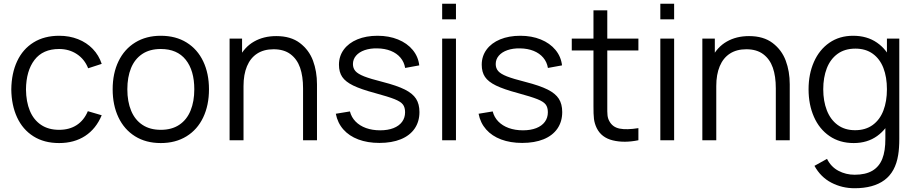

<svg xmlns="http://www.w3.org/2000/svg" viewBox="-20 -745 4868 1020"><path d="M294 15Q214.3 15 157.4 -21Q100.5 -57 70.8 -121.4Q41 -185.8 40 -270Q41 -355.7 71.1 -419.9Q101.2 -484.2 158.2 -519.6Q215.3 -555 294.7 -555Q348.7 -555 394.6 -536.9Q440.5 -518.8 472.9 -485.1Q505.3 -451.3 520.3 -405.7L448.3 -382.3Q429.3 -430.5 388.3 -457.6Q347.3 -484.7 294 -484.7Q207.7 -484.7 163.3 -426.7Q119 -368.7 118 -270Q118.7 -204.5 138.7 -156.3Q158.7 -108.2 198 -81.8Q237.3 -55.3 294 -55.3Q348.7 -55.3 387.4 -80.5Q426.2 -105.7 446.7 -154.3L520.3 -132.7Q490.3 -60.7 432.3 -22.8Q374.3 15 294 15Z M834.2 15Q755 15 697.3 -21.1Q639.7 -57.2 609.1 -121.9Q578.5 -186.7 578.5 -270.7Q578.5 -355.2 609.6 -419.6Q640.7 -484 698.6 -519.5Q756.5 -555 834.2 -555Q913.7 -555 971.4 -519.1Q1029.2 -483.2 1059.7 -418.8Q1090.2 -354.5 1090.2 -270.7Q1090.2 -185.7 1059.4 -121.1Q1028.7 -56.5 970.8 -20.8Q912.8 15 834.2 15ZM834.2 -55.3Q892.7 -55.3 932.6 -82.1Q972.5 -108.8 992.3 -157.4Q1012.2 -206 1012.2 -270.7Q1012.2 -370.5 966.7 -427.6Q921.2 -484.7 834.2 -484.7Q775 -484.7 735.2 -457.8Q695.5 -431 676 -383Q656.5 -335 656.5 -270.7Q656.5 -205 676.8 -156.5Q697 -108 736.8 -81.7Q776.5 -55.3 834.2 -55.3Z M1590 -275.7Q1590 -340 1574.2 -385.3Q1558.3 -430.7 1523.4 -457Q1488.5 -483.3 1433.3 -483.3Q1381.7 -483.3 1346.1 -460.2Q1310.5 -437.2 1292.1 -393.2Q1273.7 -349.3 1273.7 -288L1221.7 -299.7Q1221.7 -380.7 1250.2 -437.9Q1278.7 -495.2 1329.6 -524.2Q1380.5 -553.3 1447.7 -553.3Q1524.7 -553.3 1573.1 -516.5Q1621.5 -479.7 1642.8 -422.8Q1664 -366 1664 -297V0H1590ZM1199.7 0V-540H1266V-407H1273.7V0Z M1995.7 14.3Q1932.8 14.3 1883.8 -4.1Q1834.8 -22.5 1804.1 -57.3Q1773.3 -92.2 1764 -140.7L1839 -153Q1846.8 -122.2 1868.8 -99.6Q1890.8 -77 1924.4 -64.8Q1958 -52.7 1999.7 -52.7Q2040.2 -52.7 2070.1 -64.3Q2100 -76 2116 -97.7Q2132 -119.3 2132 -148.7Q2132 -174.7 2120.4 -189.9Q2108.8 -205.2 2076.2 -218.2Q2043.7 -231.2 1972 -250.7Q1897.3 -270.7 1856.3 -290.7Q1815.3 -310.7 1798 -336.5Q1780.7 -362.3 1780.7 -401Q1780.7 -446.5 1806.3 -481.5Q1832 -516.5 1878.5 -535.8Q1925 -555 1985.7 -555Q2046 -555 2094.4 -535.3Q2142.8 -515.7 2172.4 -479.9Q2202 -444.2 2207.3 -397.7L2132.3 -384Q2127.2 -415.3 2107.5 -438.7Q2087.8 -462 2056.3 -474.7Q2024.8 -487.3 1984.7 -488Q1946.7 -488.8 1917.2 -478.6Q1887.8 -468.3 1871.4 -449.1Q1855 -429.8 1855 -404.7Q1855 -382.5 1868.2 -367.4Q1881.3 -352.3 1914.5 -339.2Q1947.7 -326.2 2013 -309.7Q2088.7 -290.3 2130.5 -269.4Q2172.3 -248.5 2190.3 -220.3Q2208.3 -192.2 2208.3 -149.7Q2208.3 -99 2182.8 -61.9Q2157.3 -24.8 2109.3 -5.2Q2061.3 14.3 1995.7 14.3Z M2329 -642.3V-725H2402.3V-642.3ZM2329 0V-540H2402.3V0Z M2754.2 14.3Q2691.3 14.3 2642.3 -4.1Q2593.3 -22.5 2562.6 -57.3Q2531.8 -92.2 2522.5 -140.7L2597.5 -153Q2605.3 -122.2 2627.3 -99.6Q2649.3 -77 2682.9 -64.8Q2716.5 -52.7 2758.2 -52.7Q2798.7 -52.7 2828.6 -64.3Q2858.5 -76 2874.5 -97.7Q2890.5 -119.3 2890.5 -148.7Q2890.5 -174.7 2878.9 -189.9Q2867.3 -205.2 2834.8 -218.2Q2802.2 -231.2 2730.5 -250.7Q2655.8 -270.7 2614.8 -290.7Q2573.8 -310.7 2556.5 -336.5Q2539.2 -362.3 2539.2 -401Q2539.2 -446.5 2564.8 -481.5Q2590.5 -516.5 2637 -535.8Q2683.5 -555 2744.2 -555Q2804.5 -555 2852.9 -535.3Q2901.3 -515.7 2930.9 -479.9Q2960.5 -444.2 2965.8 -397.7L2890.8 -384Q2885.7 -415.3 2866 -438.7Q2846.3 -462 2814.8 -474.7Q2783.3 -487.3 2743.2 -488Q2705.2 -488.8 2675.8 -478.6Q2646.3 -468.3 2629.9 -449.1Q2613.5 -429.8 2613.5 -404.7Q2613.5 -382.5 2626.7 -367.4Q2639.8 -352.3 2673 -339.2Q2706.2 -326.2 2771.5 -309.7Q2847.2 -290.3 2889 -269.4Q2930.8 -248.5 2948.8 -220.3Q2966.8 -192.2 2966.8 -149.7Q2966.8 -99 2941.3 -61.9Q2915.8 -24.8 2867.8 -5.2Q2819.8 14.3 2754.2 14.3Z M3371.5 0Q3296.5 15.5 3235.8 0.8Q3175.2 -13.8 3150.2 -64.3Q3138.3 -88.8 3135.4 -113.8Q3132.5 -138.8 3132.8 -181.5V-195.7V-690H3206.2V-198.3V-182.3Q3205.7 -149.8 3207.4 -132.6Q3209.2 -115.3 3217.2 -101.3Q3234.3 -69.3 3271.7 -61.8Q3309 -54.3 3371.5 -64.3ZM3017.5 -477V-540H3371.5V-477Z M3488 -642.3V-725H3561.3V-642.3ZM3488 0V-540H3561.3V0Z M4101.5 -275.7Q4101.5 -340 4085.7 -385.3Q4069.8 -430.7 4034.9 -457Q4000 -483.3 3944.8 -483.3Q3893.2 -483.3 3857.6 -460.2Q3822 -437.2 3803.6 -393.2Q3785.2 -349.3 3785.2 -288L3733.2 -299.7Q3733.2 -380.7 3761.7 -437.9Q3790.2 -495.2 3841.1 -524.2Q3892 -553.3 3959.2 -553.3Q4036.2 -553.3 4084.6 -516.5Q4133 -479.7 4154.2 -422.8Q4175.5 -366 4175.5 -297V0H4101.5ZM3711.2 0V-540H3777.5V-407H3785.2V0Z M4519.8 255Q4453.5 255 4396.7 225.5Q4339.8 196 4306.8 136L4373.5 99Q4394.7 141.5 4434.2 162.4Q4473.8 183.3 4520.2 183.3Q4578.3 183.3 4614.4 162Q4650.5 140.7 4667.2 98.8Q4683.8 57 4683.5 -8.3V-152.7H4691.8V-540H4757.5V-7.7Q4757.5 43.5 4751.5 78.7Q4737.2 168.2 4678.8 211.6Q4620.3 255 4519.8 255ZM4515.2 15Q4441.2 15 4386.9 -22.1Q4332.7 -59.2 4304.1 -124.2Q4275.5 -189.2 4275.5 -270.7Q4275.5 -351.7 4304.1 -416.3Q4332.7 -481 4386.2 -518Q4439.8 -555 4512.2 -555Q4586.2 -555 4638.9 -518.5Q4691.7 -482 4718.6 -417.7Q4745.5 -353.3 4745.5 -270.7Q4745.5 -188.8 4718.6 -124.2Q4691.7 -59.5 4639.6 -22.2Q4587.5 15 4515.2 15ZM4522.5 -53.3Q4578.2 -53.3 4616.2 -81Q4654.2 -108.7 4673 -157.7Q4691.8 -206.7 4691.8 -270.7Q4691.8 -335.2 4673.1 -383.7Q4654.3 -432.2 4616.7 -459.4Q4579 -486.7 4524.2 -486.7Q4467.8 -486.7 4429.5 -458.8Q4391.2 -430.8 4372.3 -382Q4353.5 -333.2 4353.5 -270.7Q4353.5 -208 4372.6 -158.8Q4391.7 -109.7 4429.7 -81.5Q4467.7 -53.3 4522.5 -53.3Z"/></svg>

Font: Manrope
Style: Regular
Weight: 400
Designer: Mikhail Sharanda
Foundry: Mikhail Sharanda
Version: Version 4.503